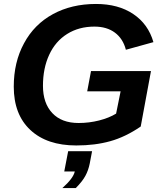

<svg xmlns="http://www.w3.org/2000/svg" viewBox="-20 -718 818 960"><path d="M361.3 9.3Q214.8 9.3 131.8 -68.1Q48.8 -145.5 48.8 -284.7Q48.8 -407.2 100.1 -501.5Q150.9 -596.2 244.4 -647.2Q337.9 -698.2 460 -698.2Q571.3 -698.2 646.2 -647.9Q721.2 -597.7 747.1 -507.3L609.4 -469.2Q595.2 -524.4 554.7 -554.7Q514.2 -585 452.1 -585Q374.5 -585 315.9 -548.3Q257.3 -511.7 226.1 -444.3Q194.8 -377 194.8 -289.1Q194.8 -202.1 241.5 -152.6Q288.1 -103 373 -103Q425.8 -103 475.6 -115.7Q525.4 -128.4 560.5 -149.9L583 -261.2H416L435.1 -362.8H734.9L683.6 -85.4Q607.4 -33.2 531.2 -12Q455.1 9.3 361.3 9.3ZM428.7 99.6Q421.9 133.8 406.7 161.6Q391.6 189.5 358.9 222.2H292Q346.7 173.3 354 139.2H301.3L320.8 38.1H440.4Z"/></svg>

Font: Arimo
Style: Italic
Weight: 400
Italic angle: -12°
Designer: Steve Matteson
Foundry: Monotype Imaging Inc.
Version: Version 1.33